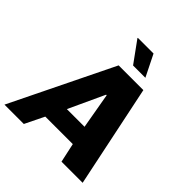

<svg xmlns="http://www.w3.org/2000/svg" viewBox="-281 -1055 1214 1214"><g transform="rotate(45 326.0 -447.5)"><path d="M654 0H465L437 -129H191L128 0H-45L290 -686H511ZM365 -499 254 -259H412L370 -499ZM465 -750H355L252 -892L253 -895H393Z"/></g></svg>

Font: Chivo ExtraBold Italic
Style: Regular
Weight: 800
Italic angle: -8.05°
Designer: Hector Gatti
Foundry: Omnibus-Type
Version: Version 1.007